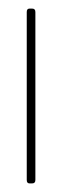

<svg xmlns="http://www.w3.org/2000/svg" viewBox="-20 -425 153 445"><path d="M55 0H48Q42 0 42 -8V-397Q42 -405 48 -405H55Q62 -405 62 -397V-8Q62 0 55 0Z"/></svg>

Font: Chathura Light
Style: Regular
Weight: 300
Designer: Appaji Ambarisha Darbha
Foundry: Aditya Fonts
Version: Version 1.001 2016